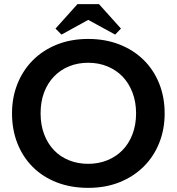

<svg xmlns="http://www.w3.org/2000/svg" viewBox="-20 -898 853 927"><path d="M406 -107Q455 -107 497.5 -124Q540 -141 571 -172.5Q602 -204 619.5 -249.5Q637 -295 637 -351Q637 -406 619.5 -451.5Q602 -497 571.5 -528.5Q541 -560 498.5 -577.5Q456 -595 406 -595Q356 -595 314 -578Q272 -561 241 -529Q210 -497 193 -452Q176 -407 176 -351Q176 -295 193 -250Q210 -205 240.5 -173Q271 -141 313.5 -124Q356 -107 406 -107ZM406 9Q322 9 254 -17.5Q186 -44 138 -92Q90 -140 64 -206Q38 -272 38 -351Q38 -427 64 -492.5Q90 -558 138 -606.5Q186 -655 254 -682.5Q322 -710 406 -710Q488 -710 556 -683.5Q624 -657 673 -609Q722 -561 748.5 -495Q775 -429 775 -350Q775 -274 749 -208.5Q723 -143 674.5 -94.5Q626 -46 558 -18.5Q490 9 406 9ZM458 -878 564 -760 536 -731 406 -802 277 -731 248 -760 354 -878Z"/></svg>

Font: Tilda Sans Bold
Style: Regular
Weight: 700
Designer: ParaType Ltd
Foundry: ParaType Ltd
Version: Version 1.009